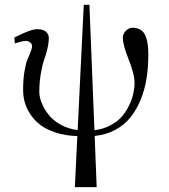

<svg xmlns="http://www.w3.org/2000/svg" viewBox="-20 -556 703 799"><path d="M373 -14.2Q410.2 -18.6 440.4 -34.9Q470.7 -51.3 488.8 -72.8Q506.8 -94.2 518.8 -120.6Q530.8 -147 535.4 -169.2Q540 -191.4 540 -210.4Q540 -248 514.2 -311.5Q491.2 -369.6 491.2 -399.4Q491.2 -414.6 503.4 -427.5Q515.6 -440.4 531.2 -440.4Q552.2 -440.4 565.9 -431.4Q579.6 -422.4 586.2 -405.3Q592.8 -388.2 595 -370.4Q597.2 -352.5 597.2 -328.1Q597.2 -275.9 589.8 -229.5Q582.5 -183.1 565.4 -141.1Q548.3 -99.1 522.9 -67.6Q497.6 -36.1 459.7 -15.6Q421.9 4.9 374 9.8L382.3 222.7H291.5L301.8 10.3Q251 8.8 210.9 -4.6Q170.9 -18.1 146.2 -37.4Q121.6 -56.6 105.2 -82.3Q88.9 -107.9 82.5 -132.3Q76.2 -156.7 76.2 -181.6Q76.2 -226.1 82 -260.3Q87.9 -294.4 94.7 -309.8Q101.6 -325.2 107.4 -339.8Q113.3 -354.5 113.3 -364.7Q113.3 -373.5 105.2 -379.6Q97.2 -385.7 86.9 -385.7Q72.8 -385.7 42 -375L39.6 -399.9Q107.9 -434.6 134.3 -434.6Q159.2 -434.6 171.1 -424.1Q183.1 -413.6 183.1 -398.4Q183.1 -377.4 177 -352.3Q170.9 -327.1 163.3 -305.9Q155.8 -284.7 149.7 -248.8Q143.6 -212.9 143.6 -172.9Q143.6 -152.3 153.3 -127.9Q163.1 -103.5 181.4 -79.6Q199.7 -55.7 231.7 -37.6Q263.7 -19.5 303.2 -14.6L328.6 -536.1H352.1Z"/></svg>

Font: Libertinage
Style: f
Weight: 400
Designer: OSP
Foundry: OSP
Version: Version 1.0; 2008; OFL relea